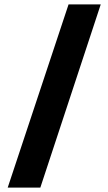

<svg xmlns="http://www.w3.org/2000/svg" viewBox="-20 -767 492 871"><path d="M15 84 291 -747H437L163 84Z"/></svg>

Font: Figtree Light ExtraBold
Style: Regular
Weight: 800
Version: Version 2.001;gftools[0.9.30]